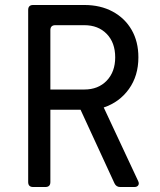

<svg xmlns="http://www.w3.org/2000/svg" viewBox="-20 -750 640 770"><path d="M113 0Q93 0 93 -20V-710Q93 -730 113 -730H318Q383 -730 432 -703.5Q481 -677 508 -630Q535 -583 535 -520Q535 -446 497 -393Q459 -340 396 -319L534 -24Q539 -14 534.5 -7Q530 0 519 0H462Q446 0 439 -15L303 -310H182V-20Q182 0 162 0ZM182 -391H318Q374 -391 408 -426.5Q442 -462 442 -520Q442 -579 408 -614Q374 -649 318 -649H202Q182 -649 182 -629Z"/></svg>

Font: Pitagon Sans Mono
Style: Regular
Weight: 400
Monospace: yes
Designer: Travis Tran
Foundry: Pitagon
Version: Version 1.001;gftools[0.9.26]